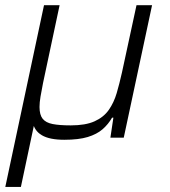

<svg xmlns="http://www.w3.org/2000/svg" viewBox="-26 -530 656 739"><path d="M-5.6 189.5 143.4 -510H203.4L139.6 -210.2Q133.6 -180.7 129.9 -158Q126.1 -135.3 126.1 -118.3Q126.1 -88 138.2 -72.9Q150.4 -57.7 176.6 -52.6Q202.9 -47.4 246.4 -47.4Q303.2 -47.4 338 -63.1Q372.9 -78.8 392.7 -106.9Q412.4 -135.1 423.2 -171.8Q433.9 -208.6 443.4 -250.9L499.4 -510H559.3L450.3 0H398.9L410.4 -77H405.3Q390.8 -51.7 368.8 -32.5Q346.8 -13.4 311.8 -2.7Q276.8 8 221.5 8Q164.7 8 135.1 -9.5Q105.6 -26.9 100.3 -60.1L110.1 -73.2L54.4 189.5Z"/></svg>

Font: Saira Thin
Style: Italic
Weight: 100
Italic angle: -12°
Designer: Hector Gatti with collaboration of the Omnibus-Type team
Foundry: Omnibus-Type
Version: Version 1.101